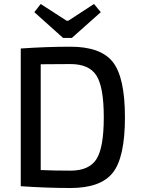

<svg xmlns="http://www.w3.org/2000/svg" viewBox="-20 -933 705 962"><path d="M296 -743 152 -872 184 -913 314 -829H322L451 -913L485 -872L340 -743ZM84 0V-690Q215 -699 333 -699Q485 -699 545.5 -622Q606 -545 606 -345Q606 -145 545.5 -68Q485 9 333 9Q215 9 84 0ZM184 -611V-81Q249 -78 333 -78Q427 -78 463.5 -136Q500 -194 500 -345Q500 -496 463.5 -554Q427 -612 333 -612Q303 -612 253.5 -611.5Q204 -611 184 -611Z"/></svg>

Font: Exo 2.0 Medium
Style: Regular
Weight: 500
Designer: Natanael Gama
Version: Version 1.001;PS 001.001;hotconv 1.0.70;makeotf.lib2.5.58329